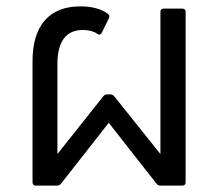

<svg xmlns="http://www.w3.org/2000/svg" viewBox="-20 -582 686 602"><path d="M92 0Q82 0 82 -11V-390Q82 -474 120.5 -518Q159 -562 232 -562Q286 -562 318 -539Q326 -533 321 -524L299 -479Q294 -470 285 -476Q268 -488 240 -488Q200 -488 180 -461Q160 -434 160 -381V-99L303 -279Q308 -286 316 -286H326Q334 -286 339 -279L483 -99V-545Q483 -555 493 -555H551Q562 -555 562 -545V-11Q562 0 551 0H483Q475 0 470 -7L321 -197L172 -7Q167 0 159 0Z"/></svg>

Font: LINE Seed Sans TH App
Style: Regular
Weight: 400
Designer: Dalton Maag Ltd | Thai characters by Cadson Demak Co.,Ltd.
Foundry: Dalton Maag Ltd
Version: Version 1.003